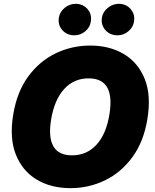

<svg xmlns="http://www.w3.org/2000/svg" viewBox="-20 -976 811 1006"><path d="M349.1 9.8Q247.1 9.8 172.1 -35.2Q97.2 -80.1 63 -166.3Q28.8 -252.4 49.3 -376Q68.8 -494.6 127.7 -575Q186.5 -655.3 271.2 -696.3Q356 -737.3 452.6 -737.3Q554.2 -737.3 629.2 -692.6Q704.1 -647.9 738.5 -561.8Q772.9 -475.6 752 -350.6Q732.4 -232.4 673.3 -152.1Q614.3 -71.8 529.8 -31Q445.3 9.8 349.1 9.8ZM357.4 -162.1Q434.6 -162.1 485.6 -217.8Q536.6 -273.4 553.2 -376Q584.5 -565.4 444.3 -565.4Q367.2 -565.4 316.2 -509.5Q265.1 -453.6 248 -350.6Q216.8 -162.1 357.4 -162.1ZM370.6 -791Q330.1 -791 306.2 -818.6Q282.2 -846.2 288.6 -884.8Q293.9 -914.6 319.1 -935.1Q344.2 -955.6 376.5 -956.1Q415.5 -955.6 439 -928Q462.4 -900.4 455.6 -862.3Q451.7 -832.5 426.5 -811.8Q401.4 -791 370.6 -791ZM596.2 -791Q556.2 -791 532 -818.6Q507.8 -846.2 514.2 -884.8Q519.5 -914.6 544.9 -935.1Q570.3 -955.6 602.1 -956.1Q641.6 -955.6 665 -928Q688.5 -900.4 682.1 -862.3Q677.2 -832.5 652.3 -811.8Q627.4 -791 596.2 -791Z"/></svg>

Font: Inter Tight Black
Style: Italic
Weight: 900
Italic angle: -9.39999°
Designer: Rasmus Andersson
Foundry: rsms
Version: Version 3.004; ttfautohint (v1.8.4.7-5d5b)